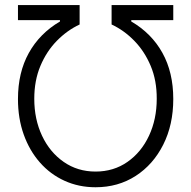

<svg xmlns="http://www.w3.org/2000/svg" viewBox="-20 -748 774 777"><path d="M52.7 -347.2Q52.7 -454.6 96.7 -533.7Q140.6 -612.8 222.7 -661.1V-666.5H52.7V-727.5H302.2V-648.9Q252 -625.5 210.2 -583Q168.5 -540.5 143.6 -481.4Q118.7 -422.4 118.7 -348.1Q118.7 -265.6 150.1 -198.7Q181.6 -131.8 237.8 -92.8Q293.9 -53.7 366.7 -53.7Q439.9 -53.7 495.8 -92.8Q551.8 -131.8 583 -198.7Q614.3 -265.6 614.3 -348.1Q614.7 -422.4 589.8 -481.4Q564.9 -540.5 523.4 -583Q481.9 -625.5 431.6 -648.9V-727.5H681.2V-666.5H511.2V-661.1Q593.3 -613.3 637.2 -534.2Q681.2 -455.1 681.2 -347.2Q681.2 -243.2 640.6 -162.6Q600.1 -82 529.1 -36.1Q458 9.8 366.7 9.8Q298.8 9.8 241.2 -16.4Q183.6 -42.5 141.4 -90.6Q99.1 -138.7 75.9 -203.9Q52.7 -269 52.7 -347.2Z"/></svg>

Font: Inter 24pt Light
Style: Regular
Weight: 300
Designer: Rasmus Andersson
Foundry: rsms
Version: Version 4.001;git-66647c0bb